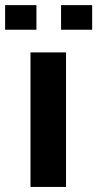

<svg xmlns="http://www.w3.org/2000/svg" viewBox="-65 -734 382 754"><path d="M194.3 0Q159.2 0 54.7 0Q54.7 -83 54.7 -330.1Q54.7 -379.9 54.7 -528.3Q89.8 -528.3 194.3 -528.3Q194.3 -396.5 194.3 0ZM296.9 -617.2Q265.6 -617.2 174.8 -617.2Q174.8 -640.6 174.8 -713.9Q205.1 -713.9 296.9 -713.9Q296.9 -689.5 296.9 -617.2ZM78.1 -617.2Q46.9 -617.2 -44.9 -617.2Q-44.9 -640.6 -44.9 -713.9Q-14.6 -713.9 78.1 -713.9Q78.1 -689.5 78.1 -617.2Z"/></svg>

Font: Noto Sans Hebrew DECATHLON 
Style: Bold
Weight: 400
Designer: Monotype Design Team
Version: Version 2.000;GOOG;noto-fonts:20170220:a8a215d2e889